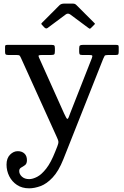

<svg xmlns="http://www.w3.org/2000/svg" viewBox="-20 -764 673 1044"><path d="M15.5 131C15.5 153.3 20.4 174.3 30.2 194C40.1 213.7 54.2 229.6 72.5 241.8C90.8 253.9 112.8 260 138.5 260C157.8 260 178.6 255.9 200.8 247.8C222.9 239.6 244.8 224.1 266.2 201.2C287.8 178.4 307.2 145.3 324.5 102L541 -444C544.3 -452 547 -457.5 549 -460.5C551 -463.5 557.7 -465 569 -465H610C617.7 -465 622.2 -466.5 623.5 -469.5C624.8 -472.5 625.5 -477.7 625.5 -485V-508C625.5 -513.7 624.3 -517.1 622 -518.2C619.7 -519.4 615.7 -520 610 -520H431C422.7 -520 417.2 -518.8 414.5 -516.5C411.8 -514.2 410.5 -508.7 410.5 -500V-483C410.5 -476.3 411.4 -471.7 413.2 -469C415.1 -466.3 419.7 -465 427 -465H463C473.7 -465 479.8 -464 481.2 -462C482.8 -460 482.2 -455.3 479.5 -448L363.5 -153C359.2 -141.3 355.8 -132.5 353.5 -126.5C351.2 -120.5 348.7 -117.5 346 -117.5C343.3 -117.5 337.5 -127.3 328.5 -147L192.5 -450C189.2 -457 188.7 -461.2 191 -462.8C193.3 -464.2 199.7 -465 210 -465H257C266.7 -465 272.7 -466.2 275 -468.8C277.3 -471.2 278.5 -477.5 278.5 -487.5V-500C278.5 -508.7 277.4 -514.2 275.2 -516.5C273.1 -518.8 268 -520 260 -520H21C16.3 -520 12.9 -519.5 10.8 -518.5C8.6 -517.5 7.5 -514.7 7.5 -510V-482C7.5 -475 8.6 -470.4 10.8 -468.2C12.9 -466.1 17.7 -465 25 -465H68C78 -465 84.1 -464 86.2 -462C88.4 -460 91 -455.7 94 -449L290.5 -15C295.2 -5 297.6 2.6 297.8 7.8C297.9 12.9 296 20.7 292 31L280.5 60C264.8 100 248.5 130.8 231.5 152.5C214.5 174.2 198 189.2 182 197.5C166 205.8 151.5 210 138.5 210C122.2 210 109.1 205.5 99.2 196.5C89.4 187.5 84.5 177.3 84.5 166C84.5 157.3 88 151.1 95 147.2C102 143.4 109 138.9 116 133.8C123 128.6 126.5 119.7 126.5 107C126.5 91.3 121.9 79.2 112.8 70.8C103.6 62.2 91.5 58 76.5 58C61.2 58 47.2 64.4 34.5 77.2C21.8 90.1 15.5 108 15.5 131ZM221 -615C227.3 -608.7 233.3 -607.7 239 -612L337.5 -685.5C345.5 -691.5 353.8 -691.3 362.5 -685L460 -612.5C464.3 -609.5 467.2 -607.9 468.5 -607.8C469.8 -607.6 472.3 -609.3 476 -613L492.5 -629.5C495.2 -632.2 496.4 -634 496.2 -635C496.1 -636 494.7 -637.7 492 -640L396 -736C393 -739 390.1 -741.2 387.2 -742.5C384.4 -743.8 379.7 -744.5 373 -744.5H330.5C318.5 -744.5 309.7 -741.7 304 -736L210 -642C206.3 -638.3 204.5 -635.8 204.5 -634.5C204.5 -633.2 206.3 -630.7 210 -627Z"/></svg>

Font: Besley*
Style: Regular
Weight: 400
Designer: Owen Earl
Foundry: indestructible type*
Version: Version 3.000; ttfautohint (v1.8.3)